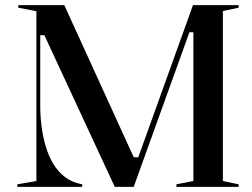

<svg xmlns="http://www.w3.org/2000/svg" viewBox="-20 -728 980 748"><path d="M47.4 0V-10L121.8 -22.8V-684.3L51.3 -698V-708H230.5L507.9 -100.2L494.6 -115.3H523.7L513.4 -100.6L731.8 -708H909.7V-698L848.3 -685.2V-22.8L909.7 -10V0H667.3V-10L733.4 -22.8V-602.2H717.9L500.9 0H427.1L152.9 -590.9H136.8V-312.7Q136.8 -275.7 141.8 -236.4Q146.8 -197.1 157.7 -159.4Q168.6 -121.7 187.3 -90.2Q206.1 -58.7 234.1 -37.6Q262.2 -16.5 300.2 -10V0Z"/></svg>

Font: Kalnia Thin
Style: Regular
Weight: 100
Version: Version 1.105